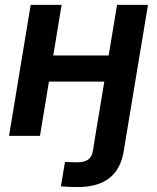

<svg xmlns="http://www.w3.org/2000/svg" viewBox="-20 -549 635 776"><path d="M294.9 207Q273.4 207 255.9 206.3Q238.3 205.6 226.1 204.1L242.7 105.5Q251.5 106 265.4 106.4Q279.3 106.9 290 106.9Q321.8 106.9 336.7 95.7Q351.6 84.5 355.5 60.5L365.2 0H490.2L480 62.5Q468.3 134.3 421.9 170.7Q375.5 207 294.9 207ZM452.1 -324.7 434.6 -219.2H144L161.6 -324.7ZM229 -529.3 141.6 0H16.6L104 -529.3ZM578.1 -529.3 490.2 0H365.2L453.1 -529.3Z"/></svg>

Font: Inter 24pt SemiBold
Style: Italic
Weight: 600
Italic angle: -9.3988°
Designer: Rasmus Andersson
Foundry: rsms
Version: Version 4.001;git-66647c0bb